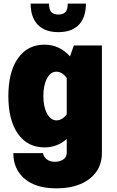

<svg xmlns="http://www.w3.org/2000/svg" viewBox="-20 -805 644 1055"><path d="M25.9 -276.9Q25.9 -409.7 78.6 -484.6Q131.3 -559.6 224.6 -559.6Q306.6 -559.6 364.7 -495.1L385.7 -555.2H540V34.2Q540 95.7 508.8 139.4Q477.5 183.1 421.6 206.5Q365.7 230 291.5 230Q176.8 230 115 177Q53.2 124 53.2 36.6H216.3Q220.2 57.1 237.3 70.6Q254.4 84 281.2 84Q307.6 84 327.1 71.5Q346.7 59.1 346.7 34.2V-41.5Q294.9 4.9 224.6 4.9Q131.3 4.9 78.6 -69.8Q25.9 -144.5 25.9 -276.9ZM218.3 -277.3Q218.3 -218.3 238.5 -180.9Q258.8 -143.6 290.5 -143.6Q321.3 -143.6 346.7 -176.8V-376.5Q320.8 -411.1 290 -411.1Q258.3 -411.1 238.3 -374Q218.3 -336.9 218.3 -277.3ZM452.1 -785.2Q452.1 -710 413.6 -669.2Q375 -628.4 300.8 -628.4Q226.6 -628.4 187.5 -669.2Q148.4 -710 148.4 -785.2H249.5Q249.5 -751 262.5 -738Q275.4 -725.1 300.8 -725.1Q326.2 -725.1 339.1 -738Q352.1 -751 352.1 -785.2Z"/></svg>

Font: Estedad-FD Black
Style: Regular
Weight: 900
Designer: Amin Abedi
Version: Version 7.3